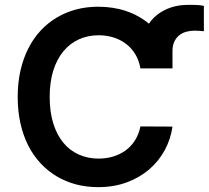

<svg xmlns="http://www.w3.org/2000/svg" viewBox="-20 -765 864 795"><path d="M561.4 -481.9Q555.8 -514.6 540.5 -540Q525.2 -565.3 502.5 -582.9Q479.8 -600.5 450.6 -609.7Q421.5 -619 388.5 -619Q343.8 -619 306.6 -602.1Q269.5 -585.2 242.5 -552.7Q215.6 -520.2 200.6 -472.7Q185.7 -425.1 185.7 -363.6Q185.7 -301.1 200.8 -253.4Q215.9 -205.6 242.7 -173.5Q269.5 -141.3 306.8 -124.8Q344.1 -108.3 388.1 -108.3Q420.8 -108.3 449.6 -117.2Q478.3 -126.1 501.1 -142.9Q523.8 -159.8 539.4 -184.7Q555 -209.5 561.4 -241.5L694.2 -240.8Q686.8 -188.6 661.9 -142.9Q637.1 -97.3 597.5 -63.4Q557.9 -29.5 504.6 -9.8Q451.3 9.9 386.4 9.9Q338.4 9.9 295.1 -1.4Q251.8 -12.8 214.8 -34.8Q177.9 -56.8 147.9 -89Q117.9 -121.1 96.9 -162.5Q76 -203.8 64.6 -254.4Q53.3 -305 53.3 -363.6Q53.3 -422.6 64.8 -473Q76.3 -523.4 97.5 -565Q118.6 -606.5 148.6 -638.7Q178.6 -670.8 215.6 -692.6Q252.5 -714.5 295.6 -725.9Q338.8 -737.2 386.4 -737.2Q448.9 -737.2 502.1 -719.3Q555.4 -701.3 596.6 -666.9Q609.4 -686.1 627 -700.6Q644.5 -715.2 665.5 -725.1Q686.4 -735.1 710.4 -740.1Q734.4 -745 759.9 -745Q776.6 -745 792.4 -744.5Q808.2 -744 824.2 -740.8V-635.7Q816.8 -636.4 805.8 -637.3Q794.7 -638.1 786.2 -638.1Q769.2 -638.1 752.7 -633.9Q736.2 -629.6 723.2 -619.7Q710.2 -609.7 702.2 -593.4Q694.2 -577.1 694.2 -552.9V-481.9Z"/></svg>

Font: Interop SemBd
Style: Regular
Weight: 600
Designer: Rasmus Andersson, Google, Jang Haemin
Foundry: jhaemin
Version: Version 1.008